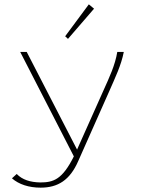

<svg xmlns="http://www.w3.org/2000/svg" viewBox="-20 -690 665 884"><path d="M293 -511 413 -650 389 -670 280 -523ZM167 174C247 174 302 139 340 52L483 -270C510 -332 538 -389 550 -451H520C510 -390 484 -335 457 -275L336 -4L335 -1L103 -451H73L320 30C267 136 227 150 165 150C120 149 83 138 57 111L35 131C67 159 113 174 167 174Z"/></svg>

Font: Inconsolata Expanded ExtraLight
Style: Regular
Weight: 200
Width: 7
Monospace: yes
Designer: Raph Levien, Cyreal, Brenton Simpson
Foundry: Raph Levien, Cyreal, Google
Version: Version 3.100